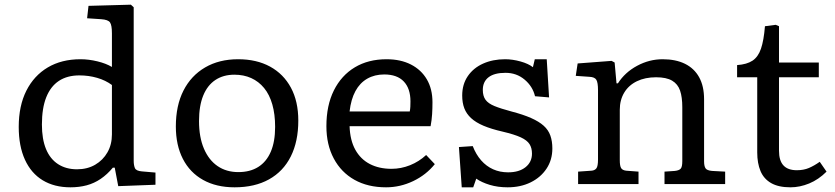

<svg xmlns="http://www.w3.org/2000/svg" viewBox="-20 -786 3568 820"><path d="M281 14Q212 14 162.5 -16Q113 -46 86.5 -104Q60 -162 60 -244Q60 -334 92.5 -398.5Q125 -463 184 -498Q243 -533 324 -533Q359 -533 396 -524Q433 -515 458 -500V-644Q458 -678 450 -690Q442 -702 412 -704L352 -708L358 -761L539 -766L551 -755V-99Q551 -81 556 -68.5Q561 -56 586 -54L644 -49V3L485 9L470 -70H462Q438 -41 410 -22Q382 -3 350 5.5Q318 14 281 14ZM309 -63Q353 -63 386.5 -82.5Q420 -102 439 -135.5Q458 -169 458 -212V-423Q431 -443 395 -453.5Q359 -464 319 -464Q267 -464 231.5 -440.5Q196 -417 177.5 -370.5Q159 -324 159 -254Q159 -192 176.5 -149.5Q194 -107 228 -85Q262 -63 309 -63Z M982 14Q904 14 847.5 -17.5Q791 -49 761 -107.5Q731 -166 731 -246Q731 -335 763.5 -399Q796 -463 856 -498Q916 -533 997 -533Q1076 -533 1133.5 -501.5Q1191 -470 1222.5 -411.5Q1254 -353 1254 -271Q1254 -182 1222 -118Q1190 -54 1129 -20Q1068 14 982 14ZM998 -51Q1048 -51 1083 -73Q1118 -95 1136.5 -138Q1155 -181 1155 -244Q1155 -298 1143 -340Q1131 -382 1108 -410Q1085 -438 1053 -452.5Q1021 -467 981 -467Q934 -467 900 -444.5Q866 -422 848 -378Q830 -334 830 -269Q830 -200 851 -151Q872 -102 909.5 -76.5Q947 -51 998 -51Z M1629 14Q1551 14 1494 -18Q1437 -50 1405.5 -109Q1374 -168 1374 -247Q1374 -336 1406 -400Q1438 -464 1495.5 -498.5Q1553 -533 1631 -533Q1691 -533 1735 -510.5Q1779 -488 1803 -447Q1827 -406 1827 -349Q1827 -323 1825.5 -298.5Q1824 -274 1819 -247H1473Q1475 -187 1497.5 -146.5Q1520 -106 1559.5 -85.5Q1599 -65 1652 -65Q1693 -65 1731.5 -80.5Q1770 -96 1800 -124L1837 -85Q1800 -39 1744.5 -12.5Q1689 14 1629 14ZM1473 -310H1730Q1732 -320 1732.5 -330.5Q1733 -341 1733 -353Q1733 -408 1704.5 -438Q1676 -468 1621 -468Q1580 -468 1548.5 -450Q1517 -432 1498 -397Q1479 -362 1473 -310Z M1952 14 1940 -158 1999 -162Q2013 -126 2035 -101Q2057 -76 2086 -63Q2115 -50 2150 -50Q2197 -50 2224.5 -72Q2252 -94 2252 -130Q2252 -154 2241.5 -170.5Q2231 -187 2204 -199.5Q2177 -212 2126 -224Q2078 -235 2045 -249Q2012 -263 1992 -281.5Q1972 -300 1963 -323.5Q1954 -347 1954 -378Q1954 -426 1978 -461Q2002 -496 2043.5 -514.5Q2085 -533 2137 -533Q2169 -533 2203 -523.5Q2237 -514 2256 -499L2264 -533H2315L2325 -370L2265 -375Q2255 -417 2220.5 -446Q2186 -475 2139 -475Q2091 -475 2066.5 -456Q2042 -437 2042 -402Q2042 -376 2053.5 -360Q2065 -344 2092 -333Q2119 -322 2164 -310Q2214 -297 2248 -282Q2282 -267 2302 -249Q2322 -231 2330.5 -207Q2339 -183 2339 -152Q2339 -103 2314 -65.5Q2289 -28 2246 -7Q2203 14 2148 14Q2106 14 2071.5 3.5Q2037 -7 2014 -23L2001 14Z M2449 0V-53L2506 -57Q2520 -58 2527 -67Q2534 -76 2534 -105V-401Q2534 -433 2527 -445Q2520 -457 2497 -458L2439 -462L2447 -515L2592 -526L2605 -519L2613 -430H2619Q2649 -477 2701 -505Q2753 -533 2810 -533Q2866 -533 2905.5 -513.5Q2945 -494 2966 -456Q2987 -418 2987 -362V-97Q2987 -77 2993 -67.5Q2999 -58 3021 -56L3077 -53V0H2818V-53L2862 -56Q2880 -58 2887 -65.5Q2894 -73 2894 -98V-328Q2894 -371 2884.5 -399Q2875 -427 2850.5 -441.5Q2826 -456 2782 -456Q2735 -456 2700 -439Q2665 -422 2646 -390.5Q2627 -359 2627 -317V-102Q2627 -78 2632.5 -68.5Q2638 -59 2654 -57L2707 -53V0Z M3356 14Q3305 14 3273.5 -4Q3242 -22 3228 -55.5Q3214 -89 3214 -135V-456H3128V-508Q3170 -511 3194 -527Q3218 -543 3230 -578Q3242 -613 3247 -674L3293 -680L3307 -674V-519H3477V-456H3307V-142Q3307 -100 3326 -79.5Q3345 -59 3383 -59Q3412 -59 3434.5 -68.5Q3457 -78 3481 -95L3510 -53Q3476 -19 3436 -2.5Q3396 14 3356 14Z"/></svg>

Font: Literata Variable Black
Style: Regular
Weight: 900
Designer: Latin by Veronika Burian and Jose Scaglione. Greek by Irene Vlachou. Cyrillic by Vera Evstafieva.
Foundry: TypeTogether
Version: Version 3.021